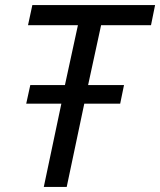

<svg xmlns="http://www.w3.org/2000/svg" viewBox="-20 -734 629 754"><path d="M83 -327H221L152 0H242L311 -327H452L467 -400H326L377 -635H573L589 -714H107L90 -635H286L235 -400H99Z"/></svg>

Font: BC Sans
Style: Italic
Weight: 400
Italic angle: -12°
Designer: Monotype Design Team
Designer: Province of B.C.
Foundry: Monotype Imaging Inc.
Version: Version 2.000;GOOG;noto-source:20170915:90ef993387c0